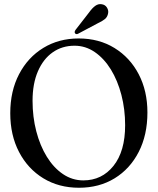

<svg xmlns="http://www.w3.org/2000/svg" viewBox="-20 -895 763 926"><path d="M359.5 -709.5Q457.5 -709.5 532.2 -663.5Q607 -617.5 649 -537Q691 -456.5 691 -352.5Q691 -244 649 -162.2Q607 -80.5 532.8 -35Q458.5 10.5 361 10.5Q263.5 10.5 188.8 -35.2Q114 -81 71.8 -162Q29.5 -243 29.5 -349Q29.5 -456 72 -537.2Q114.5 -618.5 189 -664Q263.5 -709.5 359.5 -709.5ZM583.5 -291Q583.5 -368 565.5 -437.2Q547.5 -506.5 514.8 -559.8Q482 -613 437.2 -643.8Q392.5 -674.5 339.5 -674.5Q279.5 -674.5 234 -642.5Q188.5 -610.5 162.8 -551Q137 -491.5 137 -409Q137 -331 155 -261.8Q173 -192.5 205.8 -139.2Q238.5 -86 283.5 -55.5Q328.5 -25 382 -25Q471.5 -25 527.5 -95.2Q583.5 -165.5 583.5 -291ZM410 -835.5Q425 -856.5 439.8 -867Q454.5 -877.5 471 -874.5Q487.5 -872 495.8 -858.5Q504 -845 501.5 -831.5Q498.5 -813 485.2 -802.5Q472 -792 452 -783L357 -732.5Q347 -727.5 342 -734.5Q337.5 -740 344 -750.5Z"/></svg>

Font: Fraunces 144pt S050
Style: Regular
Weight: 400
Version: Version 1.000; ttfautohint (v1.8.3)